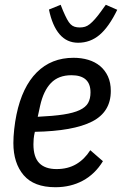

<svg xmlns="http://www.w3.org/2000/svg" viewBox="-20 -772 511 804"><path d="M212 12Q122 12 79 -38.5Q36 -89 36 -173Q36 -199 39.5 -231Q43 -263 49 -292Q73 -408 134 -469Q195 -530 288 -530Q321 -530 349.5 -521.5Q378 -513 399 -495.5Q420 -478 432 -452Q444 -426 444 -391Q444 -303 365.5 -263Q287 -223 126 -220Q122 -203 121 -190.5Q120 -178 120 -168Q120 -114 144.5 -89Q169 -64 217 -64Q264 -64 299 -84.5Q334 -105 358 -143L411 -97Q378 -43 327 -15.5Q276 12 212 12ZM279 -457Q225 -457 193.5 -424.5Q162 -392 148 -329L138 -283Q203 -286 245.5 -292.5Q288 -299 313.5 -311Q339 -323 349 -341Q359 -359 359 -385Q359 -457 279 -457ZM307 -593Q260 -593 229.5 -628.5Q199 -664 185 -732L234 -752L244 -727Q253 -706 260.5 -692Q268 -678 275.5 -670.5Q283 -663 292.5 -660Q302 -657 314 -657Q326 -657 336 -660Q346 -663 356 -671Q366 -679 378 -692.5Q390 -706 405 -727L423 -752L471 -731Q436 -659 397 -626Q358 -593 307 -593Z"/></svg>

Font: IBM Plex Sans Cond Text
Style: Italic
Weight: 450
Width: 3
Italic angle: -11°
Designer: Mike Abbink, Paul van der Laan, Pieter van Rosmalen
Foundry: Bold Monday
Version: Version 1.3